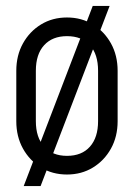

<svg xmlns="http://www.w3.org/2000/svg" viewBox="-20 -574 452 648"><path d="M60 54 293 -554H350L117 54ZM311 -164V-336H377V-164ZM35 -164V-336H101V-164ZM204 -452V-515H208V-452ZM204 15V-48H208V15ZM35 -335Q35 -387 57.5 -427.5Q80 -468 118.5 -491.5Q157 -515 206 -515V-452Q157 -452 129 -421.5Q101 -391 101 -335ZM377 -335H311Q311 -391 283.5 -421.5Q256 -452 206 -452V-515Q255 -515 293.5 -491.5Q332 -468 354.5 -427.5Q377 -387 377 -335ZM35 -165H101Q101 -110 129 -79Q157 -48 206 -48V15Q157 15 118.5 -8.5Q80 -32 57.5 -72.5Q35 -113 35 -165ZM377 -165Q377 -113 354.5 -72.5Q332 -32 293.5 -8.5Q255 15 206 15V-48Q256 -48 283.5 -79Q311 -110 311 -165Z"/></svg>

Font: Akshar Light Light
Style: Regular
Weight: 300
Version: Version 1.100